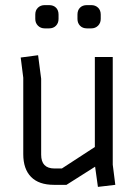

<svg xmlns="http://www.w3.org/2000/svg" viewBox="-20 -723 532 751"><path d="M71 -419 61 -498 129 -507 141 -415V-118Q141 -64 193 -64H222L351 -148V-500H421V-79L431 0L363 8L352 -71L240 0H191Q132 0 101.5 -31Q71 -62 71 -120ZM172 -612H155Q139 -612 128.5 -622.5Q118 -633 118 -649V-666Q118 -683 128.5 -693Q139 -703 155 -703H172Q189 -703 199 -693Q209 -683 209 -666V-649Q209 -633 199 -622.5Q189 -612 172 -612ZM337 -612H320Q303 -612 293 -622.5Q283 -633 283 -649V-666Q283 -683 293 -693Q303 -703 320 -703H337Q353 -703 363.5 -693Q374 -683 374 -666V-649Q374 -633 363.5 -622.5Q353 -612 337 -612Z"/></svg>

Font: Strong
Style: Regular
Weight: 400
Designer: Roman Shchyukin (Gaslight Type Foundry)
Foundry: Cyreal (www.cyreal.org)
Version: Version 1.001